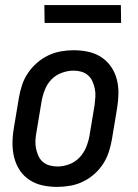

<svg xmlns="http://www.w3.org/2000/svg" viewBox="-20 -725 540 753"><path d="M204 8Q175 8 147 2Q119 -4 96 -19Q73 -34 58 -56.5Q43 -79 36 -106Q29 -133 29 -162Q29 -191 34 -221L54 -341Q58 -365 66 -390Q74 -415 89 -437.5Q104 -460 124.5 -478Q145 -496 169 -507.5Q193 -519 218.5 -523.5Q244 -528 269 -528Q298 -528 326 -522Q354 -516 377 -501Q400 -486 415.5 -463.5Q431 -441 438 -414Q445 -387 444.5 -358Q444 -329 439 -299L419 -179Q415 -155 407 -130Q399 -105 384.5 -82.5Q370 -60 349.5 -42Q329 -24 305 -12.5Q281 -1 255 3.5Q229 8 204 8ZM205 -72Q228 -72 251 -80.5Q274 -89 291 -106.5Q308 -124 317.5 -147Q327 -170 331 -193L351 -313Q353 -329 354 -345Q355 -361 352 -376Q349 -391 343 -405Q337 -419 326 -429Q315 -439 300 -443.5Q285 -448 269 -448Q246 -448 222.5 -439.5Q199 -431 182 -413.5Q165 -396 156 -373Q147 -350 143 -327L123 -207Q120 -191 119 -175Q118 -159 121 -144Q124 -129 130 -115Q136 -101 147 -91Q158 -81 173.5 -76.5Q189 -72 205 -72ZM155 -635 154 -705H454L455 -635Z"/></svg>

Font: Iosevka Term Curly Medium
Style: Italic
Weight: 500
Italic angle: -9°
Designer: Belleve Invis
Foundry: Belleve Invis
Version: Version 32.3.0